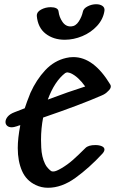

<svg xmlns="http://www.w3.org/2000/svg" viewBox="-20 -920 640 908"><path d="M206 -449Q304 -486 383 -511Q350 -557 316 -573Q309 -576 302.5 -577Q296 -578 295 -578Q296 -577 293.5 -576Q291 -575 289 -575Q238 -536 206 -449ZM327 -650Q423 -650 501 -521Q504 -517 504 -511Q504 -500 490 -488Q479 -476 462 -469Q362 -425 184 -364Q174 -313 174 -259Q174 -234 175 -223Q177 -178 193 -145Q198 -134 207.5 -124Q217 -114 222 -111Q225 -109 232 -109Q239 -109 248.5 -113Q258 -117 270 -124Q299 -141 324 -163Q349 -185 384 -220Q398 -234 431 -234Q449 -234 461.5 -228.5Q474 -223 474 -213Q474 -204 464 -193Q402 -126 337 -79Q272 -32 207 -32Q176 -32 149 -45Q104 -66 84 -112Q64 -158 64 -220Q64 -266 76 -328L68 -326L60 -323Q45 -318 36 -318Q22 -318 14 -325Q6 -332 6 -343Q6 -356 16.5 -368.5Q27 -381 48 -389L97 -408Q106 -436 124 -481Q152 -543 194 -588Q236 -633 293 -646Q309 -650 327 -650ZM435 -900Q453 -900 464.5 -892Q476 -884 474 -869Q468 -829 439 -797.5Q410 -766 369 -749Q328 -732 286 -732Q233 -732 196 -760.5Q159 -789 154 -845Q153 -863 174 -874.5Q195 -886 220 -886Q236 -886 246 -881Q256 -876 257 -865Q260 -839 275.5 -816.5Q291 -794 316 -795Q338 -796 352.5 -818.5Q367 -841 372 -865Q375 -880 394.5 -890Q414 -900 435 -900Z"/></svg>

Font: Sedgwick Ave
Style: Regular
Weight: 400
Designer: Kevin Burke, Pedro Vergani
Foundry: Google, Inc.
Version: Version 1.000